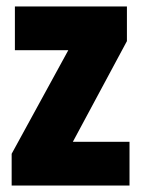

<svg xmlns="http://www.w3.org/2000/svg" viewBox="-20 -573 437 593"><path d="M380 0H16V-98L191 -418H26V-553H372V-446L205 -135H380Z"/></svg>

Font: Noto Sans Malayalam ExtraCondensed Black
Style: Regular
Weight: 900
Width: 2
Designer: Jelle Bosma - Monotype Design Team
Foundry: Monotype Imaging Inc.
Version: Version 2.104; ttfautohint (v1.8.4.7-5d5b)